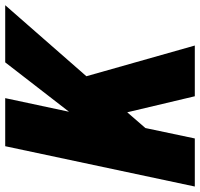

<svg xmlns="http://www.w3.org/2000/svg" viewBox="-56 -714 750 719"><g transform="rotate(-90 318.5 -355.0)"><path d="M-21 0 130 -710H310L259 -471L444 -710H658L392 -406L507 0H317L257 -253L198 -185L159 0Z"/></g></svg>

Font: Geist Mono Black
Style: Italic
Weight: 900
Italic angle: -12°
Monospace: yes
Designer: Basement.studio, Andrés Briganti, Mateo Zaragoza
Foundry: Basement.studio, Vercel, Andrés Briganti, Guido Ferreyra, Mateo Zaragoza
Version: Version 1.500; ttfautohint (v1.8.4.7-5d5b)